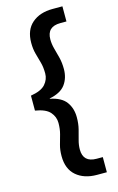

<svg xmlns="http://www.w3.org/2000/svg" viewBox="-144 -870 673 1091"><g transform="rotate(-15 192.5 -324.0)"><path d="M284 164Q209 164 163 124.5Q117 85 117 9Q117 -27 125 -55.5Q133 -84 141 -113Q149 -142 149 -178Q149 -214 124.5 -242Q100 -270 38 -280V-368Q100 -378 124.5 -406Q149 -434 149 -469Q149 -506 141 -534.5Q133 -563 125 -592Q117 -621 117 -657Q117 -733 163 -772.5Q209 -812 284 -812H342V-723H306Q227 -723 227 -648Q227 -621 234.5 -593.5Q242 -566 250 -535Q258 -504 258 -466Q258 -413 230.5 -375.5Q203 -338 137 -325V-323Q203 -310 230.5 -272.5Q258 -235 258 -182Q258 -144 250 -112.5Q242 -81 234.5 -54Q227 -27 227 0Q227 75 306 75H342V164Z"/></g></svg>

Font: HostGroteskMedium
Style: Regular
Weight: 500
Designer: Doukan Karapınar based on Poppins by Indian Type Foundry, Jonny Pinhorn
Foundry: Element Type
Version: Version 1.001; ttfautohint (v1.8.4.7-5d5b)